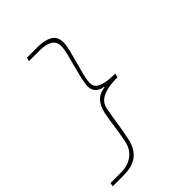

<svg xmlns="http://www.w3.org/2000/svg" viewBox="-244 -822 1089 1089"><g transform="rotate(-45 300.0 -278.0)"><path d="M5 152 9 130H97Q148 130 186 102Q224 74 235 20Q244 -25 251 -75.5Q258 -126 267 -174Q276 -216 299 -244Q322 -272 369 -278V-282Q351 -284 338.5 -291Q326 -298 318.5 -307Q311 -316 308 -326.5Q305 -337 305 -346Q305 -371 313.5 -408Q322 -445 332.5 -483.5Q343 -522 352 -558Q361 -594 361 -618Q361 -652 334 -669Q307 -686 257 -686H171L177 -708H263Q317 -708 351 -689Q385 -670 385 -624Q385 -599 376 -562.5Q367 -526 356 -487.5Q345 -449 336 -413Q327 -377 327 -354Q327 -342 332 -330.5Q337 -319 352 -310Q367 -301 394.5 -295.5Q422 -290 467 -290L461 -266Q412 -266 381 -259Q350 -252 331.5 -240Q313 -228 304.5 -213.5Q296 -199 293 -184Q284 -136 276 -81.5Q268 -27 257 24Q249 62 233.5 86.5Q218 111 196.5 125.5Q175 140 148.5 146Q122 152 93 152Z"/></g></svg>

Font: Source Code Pro ExtraLight
Style: Italic
Weight: 200
Italic angle: -11°
Monospace: yes
Designer: Paul D. Hunt, Teo Tuominen
Foundry: Adobe Systems Incorporated
Version: Version 1.050;PS 1.000;hotconv 16.6.51;makeotf.lib2.5.65220